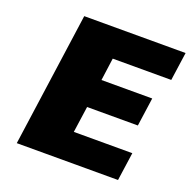

<svg xmlns="http://www.w3.org/2000/svg" viewBox="-125 -822 937 944"><g transform="rotate(20 344.0 -350.0)"><path d="M667.5 -551.8H361.3L345.2 -434.1H610.8L589.8 -285.2H324.2L304.7 -147.9H610.8L589.8 0H60.1L158.2 -700.2H688.5Z"/></g></svg>

Font: Fivo Sans Black
Style: Regular
Weight: 900
Designer: Alexander Slobzheninov
Foundry: Alexander Slobzheninov
Version: 1.0